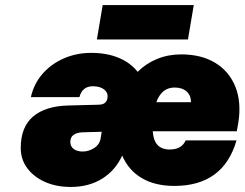

<svg xmlns="http://www.w3.org/2000/svg" viewBox="-20 -726 967 759"><path d="M386 -706H746L723 -570H363ZM669 9Q593 9 540.5 -22Q488 -53 463 -111Q436 -52 383.5 -19.5Q331 13 260 13Q202 13 157.5 -7Q113 -27 87.5 -61.5Q62 -96 62 -141Q62 -224 111 -265.5Q160 -307 251 -309L367 -312Q385 -312 393 -318Q401 -324 404 -334L405 -339Q408 -359 392 -372Q376 -385 347 -385Q305 -385 294 -342H102Q114 -395 148 -434Q182 -473 232 -495Q282 -517 341 -517Q402 -517 449 -497.5Q496 -478 524 -442Q557 -475 601 -493Q645 -511 696 -511Q776 -511 831 -477.5Q886 -444 910.5 -383Q935 -322 922 -240L916 -207H584Q588 -135 651 -135Q698 -135 714 -171H915Q863 9 669 9ZM670 -380Q619 -380 598 -322H735Q735 -349 717.5 -364.5Q700 -380 670 -380ZM258 -165Q258 -147 271.5 -137Q285 -127 307 -127Q331 -127 352.5 -141Q374 -155 378 -180L382 -205L306 -203Q284 -202 271 -193Q258 -184 258 -165Z"/></svg>

Font: Overused Grotesk Black
Style: Italic
Weight: 900
Italic angle: -10°
Version: Version 0.003